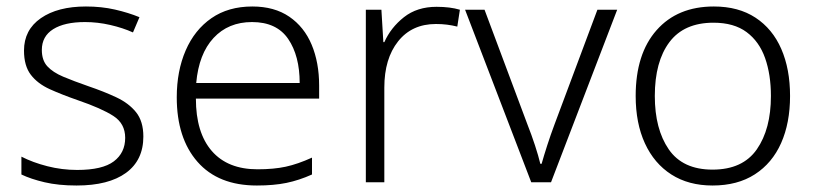

<svg xmlns="http://www.w3.org/2000/svg" viewBox="-20 -562 2513 592"><path d="M422 -141Q422 -68 368.5 -29Q315 10 216 10Q160 10 117.5 0Q75 -10 46 -24V-79Q81 -61 126 -49.5Q171 -38 218 -38Q296 -38 331 -64.5Q366 -91 366 -137Q366 -181 329.5 -204.5Q293 -228 220 -253Q171 -270 133.5 -287Q96 -304 75 -331.5Q54 -359 54 -406Q54 -470 106 -506Q158 -542 245 -542Q293 -542 334.5 -532.5Q376 -523 410 -509L390 -462Q359 -476 320 -485Q281 -494 242 -494Q179 -494 144 -472Q109 -450 109 -408Q109 -376 126 -357.5Q143 -339 175 -325.5Q207 -312 253 -296Q300 -280 338.5 -262Q377 -244 399.5 -216Q422 -188 422 -141Z M758 -542Q826 -542 872 -510.5Q918 -479 941 -424Q964 -369 964 -298V-258H584Q584 -153 633 -96.5Q682 -40 774 -40Q824 -40 861 -48Q898 -56 942 -76V-24Q902 -6 863 2Q824 10 772 10Q653 10 589 -63Q525 -136 525 -262Q525 -343 552.5 -406.5Q580 -470 632 -506Q684 -542 758 -542ZM757 -494Q684 -494 638.5 -445Q593 -396 585 -306H904Q904 -390 868.5 -442Q833 -494 757 -494Z M1326 -541Q1368 -541 1398 -532L1390 -480Q1374 -484 1358 -486Q1342 -488 1324 -488Q1250 -488 1207.5 -434.5Q1165 -381 1165 -292V0H1108V-532H1156L1162 -432H1165Q1185 -477 1225.5 -509Q1266 -541 1326 -541Z M1618 0 1414 -532H1474L1606 -179Q1619 -146 1629.5 -114Q1640 -82 1646 -57H1650Q1657 -82 1667.5 -114.5Q1678 -147 1690 -179L1822 -532H1883L1679 0Z M2416 -266Q2416 -183 2388.5 -121Q2361 -59 2307.5 -24.5Q2254 10 2177 10Q2103 10 2050 -24Q1997 -58 1968.5 -120Q1940 -182 1940 -266Q1940 -396 2004.5 -469Q2069 -542 2181 -542Q2257 -542 2309.5 -507.5Q2362 -473 2389 -411Q2416 -349 2416 -266ZM1999 -266Q1999 -164 2042 -101.5Q2085 -39 2177 -39Q2270 -39 2313.5 -101.5Q2357 -164 2357 -266Q2357 -332 2339 -383Q2321 -434 2282 -463Q2243 -492 2180 -492Q2089 -492 2044 -432Q1999 -372 1999 -266Z"/></svg>

Font: BC Sans Light
Style: Regular
Weight: 300
Designer: Monotype Design Team
Foundry: Monotype Imaging Inc.
Version: Version 2.000;GOOG;noto-source:20170915:90ef993387c0